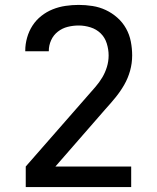

<svg xmlns="http://www.w3.org/2000/svg" viewBox="-20 -763 640 783"><path d="M85 0V-84L338 -373Q354 -391 369.5 -409Q385 -427 397 -447Q409 -467 416 -490Q423 -513 423 -537Q423 -561 415.5 -585.5Q408 -610 390.5 -627Q373 -644 349 -651.5Q325 -659 301 -659Q278 -659 256 -653.5Q234 -648 216 -634Q198 -620 188.5 -599Q179 -578 179 -555Q179 -555 179 -554.5Q179 -554 179 -554H83Q83 -555 83 -555.5Q83 -556 83 -557Q83 -583 90.5 -609.5Q98 -636 112.5 -658.5Q127 -681 148.5 -698Q170 -715 195 -725Q220 -735 247 -739Q274 -743 301 -743Q329 -743 357.5 -738.5Q386 -734 411.5 -722Q437 -710 458.5 -691Q480 -672 494 -647Q508 -622 513.5 -593.5Q519 -565 519 -537Q519 -505 510.5 -474.5Q502 -444 486.5 -417Q471 -390 451 -365.5Q431 -341 410 -318L206 -84H515V0Z"/></svg>

Font: Iosevka SS04 Medium Extended
Style: Regular
Weight: 500
Width: 7
Monospace: yes
Designer: Belleve Invis
Foundry: Belleve Invis
Version: Version 19.0.0; ttfautohint (v1.8.4)